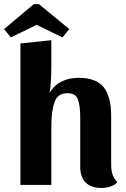

<svg xmlns="http://www.w3.org/2000/svg" viewBox="-39 -915 625 950"><path d="M206 -455Q228 -493 265.5 -511.5Q303 -530 350 -530Q437 -530 474 -483.5Q511 -437 511 -342V-100Q511 -72 518 -51Q525 -30 542 -14Q531 0 508.5 7.5Q486 15 464 15Q412 15 385 -11.5Q358 -38 358 -90V-334Q358 -392 346.5 -423Q335 -454 295 -454Q246 -454 230.5 -409Q215 -364 215 -290V0H62V-700L215 -716V-600Q215 -499 206 -455ZM153 -895 304 -771 270 -730 142 -792 15 -730 -19 -771 129 -895Z"/></svg>

Font: Sansita
Style: Bold
Weight: 700
Designer: Pablo Cosgaya
Foundry: Omnibus-Type
Version: Version 1.006